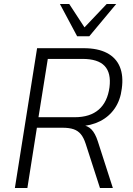

<svg xmlns="http://www.w3.org/2000/svg" viewBox="-20 -948 670 968"><path d="M55 0 167 -705H402Q473 -705 519 -681Q565 -657 584 -611.5Q603 -566 594 -501Q587 -443 558.5 -401.5Q530 -360 484.5 -337Q439 -314 380 -311L384 -318L394 -317Q422 -315 441 -295.5Q460 -276 473 -236L549 0H484L412 -223Q402 -254 387.5 -271.5Q373 -289 351 -296.5Q329 -304 295 -304H166L118 0ZM174 -357H356Q434 -357 478 -395.5Q522 -434 532 -508Q541 -580 507.5 -615.5Q474 -651 396 -651H221ZM369 -765 282 -928H329L406 -810L518 -928H566L430 -765Z"/></svg>

Font: Nunito Sans 10pt SemiCondensed Light
Style: Italic
Weight: 300
Width: 4
Italic angle: -9°
Designer: Vernon Adams
Foundry: Vernon Adams
Version: Version 3.101;gftools[0.9.27]